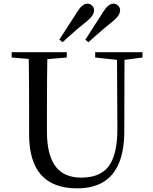

<svg xmlns="http://www.w3.org/2000/svg" viewBox="-20 -1018 841 1055"><path d="M404 17Q140 17 140 -279V-393Q140 -594 138 -694L44 -702V-731H347V-702L240 -693Q238 -595 238 -393V-294Q238 -161 289 -99Q335 -42 427 -42Q529 -42 576 -103Q625 -167 625 -308L623 -689L503 -702V-731H763V-702L664 -689L663 -290Q660 17 404 17ZM324 -786 306 -800Q324 -829 360 -884Q389 -928 402 -950Q432 -998 460 -998Q474 -998 485.5 -987.5Q497 -977 497 -961Q497 -932 451 -896Q413 -867 350 -810Q333 -794 324 -786ZM466 -786 449 -800Q467 -829 503 -884Q532 -928 545 -950Q575 -998 603 -998Q617 -998 628.5 -987.5Q640 -977 640 -961Q640 -932 594 -896Q554 -865 487 -805Q473 -792 466 -786Z"/></svg>

Font: GenRyuMin TW M
Style: Regular
Weight: 500
Version: Version 1.501;PS 1;hotconv 16.6.51;makeotf.lib2.5.65220